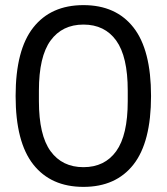

<svg xmlns="http://www.w3.org/2000/svg" viewBox="-20 -718 651 750"><path d="M306 12Q179 12 110 -75.5Q41 -163 41 -343Q41 -523 110 -610.5Q179 -698 306 -698Q433 -698 501.5 -610.5Q570 -523 570 -343Q570 -163 501.5 -75.5Q433 12 306 12ZM306 -65Q389 -65 434 -127.5Q479 -190 479 -323V-364Q479 -497 434 -559.5Q389 -622 306 -622Q223 -622 177.5 -559.5Q132 -497 132 -364V-323Q132 -190 177.5 -127.5Q223 -65 306 -65Z"/></svg>

Font: Archivo Condensed
Style: Regular
Weight: 400
Width: 3
Designer: Hector Gatti
Foundry: Omnibus-Type
Version: Version 2.001; ttfautohint (v1.8.3)